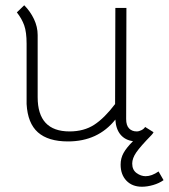

<svg xmlns="http://www.w3.org/2000/svg" viewBox="-20 -530 641 729"><path d="M601 154Q584 166 561.5 172.5Q539 179 519 179Q482 179 460 156Q438 133 438 95Q438 71 449 51Q460 31 485 6Q455 2 437.5 -19Q420 -40 418 -76Q352 7 238 7Q163 7 124 -27.5Q85 -62 81 -135V-364Q81 -408 72 -433.5Q63 -459 44 -483L72 -510Q95 -487 109 -457.5Q123 -428 123 -397V-161Q123 -31 244 -31Q299 -31 338 -56.5Q377 -82 417 -135L418 -500H460L459 -78Q459 -54 470 -42.5Q481 -31 499 -31Q508 -31 517.5 -36Q527 -41 531 -48L563 -28Q560 -22 555 -17Q513 26 497.5 48.5Q482 71 482 91Q482 115 498.5 127Q515 139 533 139Q556 139 582 121Z"/></svg>

Font: Bellota Light
Style: Regular
Weight: 300
Designer: Kemie Guaida
Foundry: Kemie Guaida
Version: Version 4.001